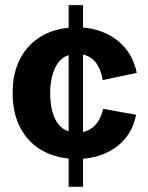

<svg xmlns="http://www.w3.org/2000/svg" viewBox="-20 -723 573 743"><path d="M280.3 -107.9Q202.6 -107.9 146.2 -138.9Q89.8 -169.9 59.3 -227.3Q28.8 -284.7 28.8 -362.8Q28.8 -441.4 59.3 -498.3Q89.8 -555.2 146 -586.2Q202.1 -617.2 279.3 -617.2Q334 -617.2 382.1 -597.2Q430.2 -577.1 463.6 -538.1Q497.1 -499 509.3 -440.9L377.4 -413.1Q368.7 -464.8 342.8 -489.7Q316.9 -514.6 278.8 -514.6Q225.1 -514.6 199.7 -472.2Q174.3 -429.7 174.3 -361.3Q174.3 -292.5 199.7 -251.2Q225.1 -210 279.3 -210Q315.9 -210 341.8 -232.4Q367.7 -254.9 379.4 -301.8L506.8 -278.8Q497.6 -233.9 475.3 -201.4Q453.1 -168.9 421.9 -148.4Q390.6 -127.9 354.2 -117.9Q317.9 -107.9 280.3 -107.9ZM245.6 0V-703.1H301.3V0Z"/></svg>

Font: Schibsted Grotesk
Style: Bold
Weight: 700
Designer: Bakken & Baeck AS, Henrik Kongsvoll
Foundry: Schibsted ASA
Version: Version 1.100;gftools[0.9.25]